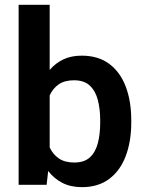

<svg xmlns="http://www.w3.org/2000/svg" viewBox="-20 -770 602 800"><path d="M526.9 -269.5V-259.3Q526.9 -180.7 503.9 -119.9Q481 -59.1 435.3 -24.7Q389.6 9.8 321.3 9.8Q274.4 9.8 239.7 -8.1Q205.1 -25.9 180.7 -57.6L174.3 0H57.6V-750H187V-478.5Q210.9 -506.8 243.9 -522.5Q276.9 -538.1 320.3 -538.1Q389.2 -538.1 435.1 -503.9Q481 -469.7 503.9 -409.2Q526.9 -348.6 526.9 -269.5ZM397.5 -259.3V-269.5Q397.5 -314.5 387.9 -352.3Q378.4 -390.1 354.7 -412.8Q331.1 -435.5 288.6 -435.5Q249 -435.5 224.6 -418.5Q200.2 -401.4 187 -372.6V-155.8Q200.2 -127 225.1 -109.9Q250 -92.8 289.6 -92.8Q331.5 -92.8 355 -114.7Q378.4 -136.7 387.9 -174.3Q397.5 -211.9 397.5 -259.3Z"/></svg>

Font: Vazirmatn UI SemiBold
Style: Regular
Weight: 600
Designer: Saber Rastikerdar
Foundry: Saber Rastikerdar
Version: Version 33.003